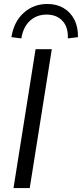

<svg xmlns="http://www.w3.org/2000/svg" viewBox="-20 -955 416 975"><path d="M48.6 0 160.6 -705H243L131 0ZM88.3 -760 37.9 -766.3Q50.5 -844.8 100.3 -889.8Q150.1 -934.8 220.7 -934.8Q267.4 -934.8 302.5 -914.3Q337.6 -893.8 357.3 -855.8Q377 -817.9 375.9 -766.3L324.6 -760Q326.6 -818 297 -849.4Q267.4 -880.9 216.7 -880.9Q166.1 -880.9 132 -849.4Q97.9 -818 88.3 -760Z"/></svg>

Font: Nunito Sans 12pt ExtraLight
Style: Italic
Weight: 200
Italic angle: -9°
Designer: Vernon Adams
Foundry: Vernon Adams
Version: Version 3.101;gftools[0.9.27]